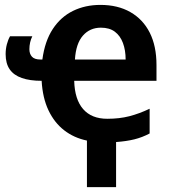

<svg xmlns="http://www.w3.org/2000/svg" viewBox="-20 -572 702 784"><path d="M335 2Q282 -9 242 -40Q202 -71 178 -121.5Q154 -172 150 -242Q102 -242 69 -253.5Q36 -265 19.5 -289Q3 -313 3 -351Q3 -372 8 -391Q13 -410 21 -424H112Q106 -412 103 -398.5Q100 -385 100 -371Q100 -352 110.5 -340.5Q121 -329 145 -329H153Q163 -404 195.5 -453.5Q228 -503 278 -527.5Q328 -552 390 -552Q461 -552 512.5 -522.5Q564 -493 591.5 -438.5Q619 -384 619 -306V-242H283Q285 -166 319.5 -126.5Q354 -87 418 -87Q468 -87 508.5 -97.5Q549 -108 591 -128V-27Q561 -11 528.5 -3Q496 5 454 8V192H335ZM392 -459Q347 -459 318.5 -426.5Q290 -394 286 -329H493Q493 -367 482 -396.5Q471 -426 449 -442.5Q427 -459 392 -459Z"/></svg>

Font: Noto Sans Display SemiBold
Style: Regular
Weight: 600
Designer: Monotype Design Team
Foundry: Monotype Imaging Inc.
Version: Version 2.003